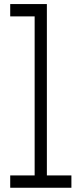

<svg xmlns="http://www.w3.org/2000/svg" viewBox="-20 -907 398 936"><path d="M328.1 8.3H29.8V-51.8H148.9V-827.1H29.8V-887.2H208.5V-51.8H328.1Z"/></svg>

Font: Ignotum
Style: Regular
Weight: 400
Designer: GGBot
Version: 0.10